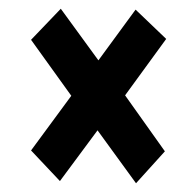

<svg xmlns="http://www.w3.org/2000/svg" viewBox="-20 -559 440 439"><path d="M291 -140 203 -261 117 -145 51 -215 143 -340 51 -468 119 -539 205 -421 290 -537 360 -470 266 -341 357 -213Z"/></svg>

Font: Inconsolata Condensed ExtraBold
Style: Regular
Weight: 800
Width: 3
Monospace: yes
Designer: Raph Levien, Cyreal, Brenton Simpson
Foundry: Raph Levien, Cyreal, Google
Version: Version 3.001; ttfautohint (v1.8.2.53-6de2)